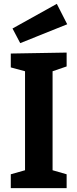

<svg xmlns="http://www.w3.org/2000/svg" viewBox="-20 -977 402 997"><path d="M326 -632 253 -607V-93L326 -72V0H36V-72L110 -93V-607L36 -627V-699L326 -704ZM85 -753 45 -829 275 -957 329 -851Z"/></svg>

Font: Bitter
Style: Bold
Weight: 700
Designer: Sol Matas, and Bitter project Authors
Foundry: Sol Matas
Version: Version 2.001